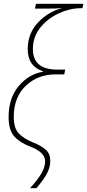

<svg xmlns="http://www.w3.org/2000/svg" viewBox="-20 -780 456 1004"><path d="M137 204H170Q199 172 221 135.5Q243 99 243 61Q243 24 219.5 3Q196 -18 153 -35Q104 -55 78 -82.5Q52 -110 52 -169Q52 -271 114.5 -331Q177 -391 271 -391H316L321 -416H280Q152 -416 152 -523Q152 -588 191 -636Q230 -684 288 -710.5Q346 -737 401 -737H411L416 -760H168L163 -735H223Q248 -735 266.5 -735.5Q285 -736 306 -738Q234 -720 179.5 -663Q125 -606 125 -523Q125 -433 205 -407V-405Q129 -392 77 -329Q25 -266 25 -168Q25 -100 54.5 -67Q84 -34 137 -14Q216 16 216 63Q216 95 195 129.5Q174 164 137 204Z"/></svg>

Font: Noto Sans UI SemiCondensed Thin
Style: Italic
Weight: 250
Width: 4
Italic angle: -12°
Designer: Monotype Design Team
Foundry: Monotype Imaging Inc.
Version: Version 1.901